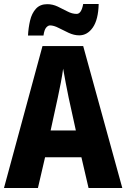

<svg xmlns="http://www.w3.org/2000/svg" viewBox="-20 -947 636 967"><path d="M426 0 390 -155H207L171 0H0L194 -715H399L596 0ZM326 -454Q319 -488 311 -529.5Q303 -571 298 -601Q294 -571 286.5 -531Q279 -491 271 -455L235 -290H362ZM121 -768Q123 -807 131.5 -843.5Q140 -880 161 -903Q182 -926 218 -926Q245 -926 270.5 -914Q296 -902 319.5 -889.5Q343 -877 366 -877Q390 -877 399 -927H477Q475 -848 447.5 -808.5Q420 -769 379 -769Q353 -769 326 -781.5Q299 -794 275 -806.5Q251 -819 232 -819Q222 -819 212.5 -808Q203 -797 199 -768Z"/></svg>

Font: Noto Sans Lao UI Cond ExtBd
Style: Regular
Weight: 800
Width: 3
Designer: Monotype Design Team
Foundry: Monotype Imaging Inc.
Version: Version 2.000; ttfautohint (v1.8.4.7-5d5b)